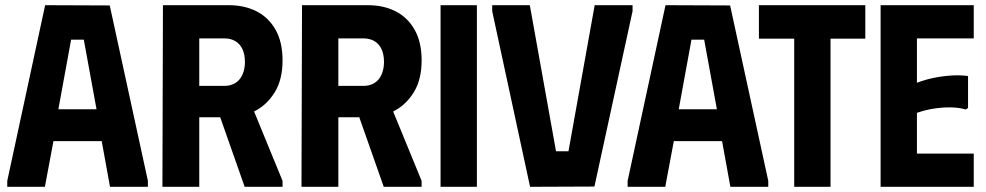

<svg xmlns="http://www.w3.org/2000/svg" viewBox="-20 -720 3800 740"><path d="M8 0V-23L154 -700L403 -699L550 -23V0H404L372 -176H186L153 0ZM205 -299H352L303 -567H254Z M608 -700H748V0H606ZM862 -700Q922 -700 968.5 -676.5Q1015 -653 1042 -605.5Q1069 -558 1069 -487Q1069 -414 1039.5 -365.5Q1010 -317 963.5 -292.5Q917 -268 864 -268H674V-700ZM746 -389H845Q869 -389 887 -400Q905 -411 914.5 -432.5Q924 -454 924 -481Q924 -510 914.5 -530.5Q905 -551 887 -561.5Q869 -572 845 -572H746ZM802 -344 936 -347 1069 -23V0H923Z M1144 -700H1284V0H1142ZM1398 -700Q1458 -700 1504.5 -676.5Q1551 -653 1578 -605.5Q1605 -558 1605 -487Q1605 -414 1575.5 -365.5Q1546 -317 1499.5 -292.5Q1453 -268 1400 -268H1210V-700ZM1282 -389H1381Q1405 -389 1423 -400Q1441 -411 1450.5 -432.5Q1460 -454 1460 -481Q1460 -510 1450.5 -530.5Q1441 -551 1423 -561.5Q1405 -572 1381 -572H1282ZM1338 -344 1472 -347 1605 -23V0H1459Z M1678 -700H1818V0H1678Z M1877 -700H2022L2123 -137H2171L2272 -700H2418V-677L2271 -1L2023 0L1877 -677Z M2399 0V-23L2545 -700L2794 -699L2941 -23V0H2795L2763 -176H2577L2544 0ZM2596 -299H2743L2694 -567H2645Z M3315 -700V-571H3181V0H3041V-571H2905V-700Z M3733 -700V-572H3514V-401Q3545 -413 3579.5 -420Q3614 -427 3648 -429Q3682 -431 3711 -427V-304L3702 -298Q3679 -305 3648.5 -306Q3618 -307 3583 -302Q3548 -297 3514 -285V-128H3733V0H3374V-700Z"/></svg>

Font: Phudu Light SemiBold
Style: Regular
Weight: 600
Version: Version 1.005;gftools[0.9.23]